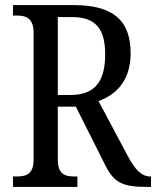

<svg xmlns="http://www.w3.org/2000/svg" viewBox="-20 -734 613 754"><path d="M31 0H284V-41H273C235 -41 207 -49 207 -108V-315H278L391 -90C427 -15 462 0 558 0H573V-41H570C535 -41 510 -69 482 -121L367 -337C433 -361 493 -414 493 -525C493 -655 423 -714 269 -714H31V-673H45C81 -673 112 -664 112 -605V-108C112 -49 82 -41 45 -41H31ZM257 -361H207V-667H263C356 -667 393 -620 393 -521C393 -417 355 -361 257 -361Z"/></svg>

Font: Noto Serif Khmer Condensed
Style: Regular
Weight: 400
Width: 3
Designer: Danh Hong and the Monotype Design Team
Foundry: Monotype Imaging Inc.
Version: Version 2.004